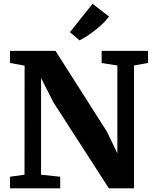

<svg xmlns="http://www.w3.org/2000/svg" viewBox="-20 -1018 834 1038"><path d="M34 0V-62.5L112.5 -73.5L113 -663Q100 -666 86.8 -668.2Q73.5 -670.5 60.2 -673Q47 -675.5 34 -677.5V-743H280L558 -306.5L614.5 -189V-664L529.5 -677.5V-743H780.5V-677.5L704.5 -664V0H568.5L269 -464.5L202 -596V-73.5L305.5 -62.5V0ZM410 -800 358 -844 480.5 -997.5 569.5 -928.5Q554.5 -908.5 534.8 -889.5Q515 -870.5 493.2 -853.8Q471.5 -837 450.5 -823.2Q429.5 -809.5 410.5 -800Z"/></svg>

Font: Merriweather 20pt ExtraBold
Style: Regular
Weight: 800
Version: Version 2.100